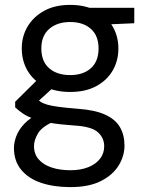

<svg xmlns="http://www.w3.org/2000/svg" viewBox="-20 -533 595 785"><path d="M268 232Q200 232 148 214.5Q96 197 66.5 161Q37 125 37 72Q37 50 46.5 24Q56 -2 79.5 -27Q103 -52 146 -72L204 -38Q152 -16 135.5 12Q119 40 119 64Q119 97 138.5 119Q158 141 191.5 152Q225 163 268 163Q310 163 341 150.5Q372 138 389 116Q406 94 406 65Q406 31 380 7.5Q354 -16 282 -20Q223 -24 183.5 -31Q144 -38 117.5 -47.5Q91 -57 73.5 -69Q56 -81 42 -94V-117L140 -214L212 -188L112 -97L125 -132Q136 -124 146 -117Q156 -110 173.5 -105Q191 -100 221 -96Q251 -92 301 -88Q369 -83 410.5 -64Q452 -45 470.5 -13Q489 19 489 62Q489 104 465.5 143Q442 182 393 207Q344 232 268 232ZM267 -157Q204 -157 159.5 -181Q115 -205 92 -245Q69 -285 69 -335Q69 -384 92.5 -424Q116 -464 160 -488.5Q204 -513 267 -513Q330 -513 374 -488.5Q418 -464 441 -424Q464 -384 464 -335Q464 -285 441 -245Q418 -205 374 -181Q330 -157 267 -157ZM267 -226Q320 -226 351.5 -254Q383 -282 383 -335Q383 -387 351.5 -415Q320 -443 267 -443Q214 -443 181.5 -415Q149 -387 149 -335Q149 -282 181 -254Q213 -226 267 -226ZM348 -430 323 -501H529V-438Z"/></svg>

Font: DM Sans 18pt
Style: Regular
Weight: 400
Designer: Colophon Foundry, Jonny Pinhorn
Foundry: Colophon Foundry
Version: Version 4.004;gftools[0.9.30]